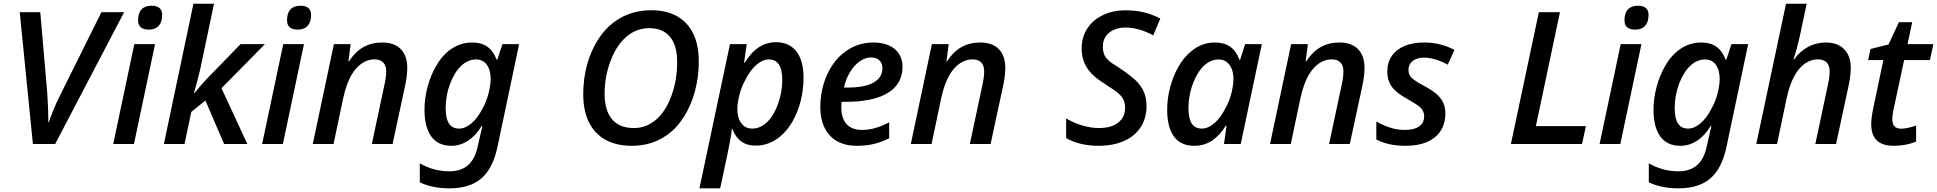

<svg xmlns="http://www.w3.org/2000/svg" viewBox="-20 -780 10493 1040"><path d="M86.9 -713.9H198.2L235.4 -283.2Q241.7 -189 241.7 -140.6L241.2 -118.2H244.1Q255.4 -150.4 270.3 -186.8Q285.2 -223.1 299.3 -251L529.3 -713.9H652.3L278.8 0H158.2Z M707.5 -541H819.8L705.6 0H593.3ZM728 -670.4Q728 -709 746.6 -729Q765.1 -749 800.8 -749Q858.4 -749 858.4 -698.7Q858.4 -660.6 839.8 -640.1Q821.3 -619.6 786.6 -619.6Q756.8 -619.6 742.4 -632.3Q728 -645 728 -670.4Z M1027.8 -759.8H1139.2L1064.5 -404.8Q1051.3 -348.6 1030.8 -275.9H1033.7Q1069.3 -321.3 1104.5 -357.4L1283.2 -541H1415L1179.7 -302.2L1319.8 0H1193.8L1092.8 -235.4L1016.1 -173.8L979.5 0H867.7Z M1514.2 -541H1626.5L1512.2 0H1399.9ZM1534.7 -670.4Q1534.7 -709 1553.2 -729Q1571.8 -749 1607.4 -749Q1665 -749 1665 -698.7Q1665 -660.6 1646.5 -640.1Q1627.9 -619.6 1593.3 -619.6Q1563.5 -619.6 1549.1 -632.3Q1534.7 -645 1534.7 -670.4Z M1788.6 -541H1879.4L1867.2 -447.3H1870.1Q1903.8 -499.5 1948.2 -524.7Q1992.7 -549.8 2050.3 -549.8Q2115.7 -549.8 2150.9 -513.9Q2186 -478 2186 -412.6Q2186 -369.1 2173.8 -313L2106.4 0H1994.1L2062.5 -321.3Q2071.8 -361.8 2071.8 -394.5Q2071.8 -425.3 2055.4 -441.9Q2039.1 -458.5 2007.8 -458.5Q1972.2 -458.5 1940.2 -436.8Q1908.2 -415 1884.8 -375.5Q1856.4 -328.1 1839.4 -250L1786.6 0H1674.3Z M2253.9 207.5V104.5Q2290 126 2331.3 137Q2372.6 147.9 2414.6 147.9Q2536.6 147.9 2565.9 20.5L2592.8 -97.7H2588.9Q2558.6 -46.4 2515.9 -18.3Q2473.1 9.8 2424.8 9.8Q2353.5 9.8 2316.4 -40.3Q2279.3 -90.3 2279.3 -185.5Q2279.3 -246.1 2295.7 -308.1Q2312 -370.1 2341.6 -421.6Q2371.1 -473.1 2408.7 -503.4Q2466.8 -549.8 2538.1 -549.8Q2587.4 -549.8 2619.9 -526.9Q2652.3 -503.9 2670.4 -456.1H2673.3L2701.7 -541H2792L2674.3 17.1Q2649.4 133.3 2586.9 186.8Q2524.4 240.2 2414.6 240.2Q2368.7 240.2 2326.9 231.7Q2285.2 223.1 2253.9 207.5ZM2593.3 -191.4Q2614.3 -228.5 2626 -273.4Q2637.7 -318.4 2637.7 -352.1Q2637.7 -400.9 2616.7 -429.4Q2595.7 -458 2558.6 -458Q2514.6 -458 2478 -423.3Q2441.4 -388.7 2418 -326.2Q2394 -263.7 2394 -193.8Q2394 -137.7 2412.1 -110.6Q2430.2 -83.5 2466.8 -83.5Q2500.5 -83.5 2534.2 -112.3Q2567.9 -141.1 2593.3 -191.4Z M3139.2 -269.5Q3139.2 -354.5 3160.6 -431.6Q3182.1 -508.8 3222.2 -569.8Q3262.2 -630.9 3316.9 -668Q3399.9 -724.6 3507.3 -724.6Q3589.4 -724.6 3647.2 -692.1Q3705.1 -659.7 3735.1 -597.4Q3765.1 -535.2 3765.1 -447.3Q3765.1 -362.8 3743.9 -284.7Q3722.7 -206.5 3682.9 -144.8Q3643.1 -83 3589.8 -46.4Q3508.8 9.8 3402.3 9.8Q3318.4 9.8 3259.5 -22.9Q3200.7 -55.7 3169.9 -118.2Q3139.2 -180.7 3139.2 -269.5ZM3616.7 -260.7Q3647.9 -345.2 3647.9 -443.8Q3647.9 -533.2 3609.4 -580.3Q3570.8 -627.4 3496.1 -627.4Q3427.7 -627.4 3373.8 -581.8Q3319.8 -536.1 3287.6 -451.2Q3254.9 -364.7 3254.9 -273.4Q3254.9 -181.6 3295.2 -134Q3335.4 -86.4 3413.6 -86.4Q3480 -86.4 3533 -131.3Q3585.9 -176.3 3616.7 -260.7Z M3934.1 -541H4024.9L4010.3 -439.9H4013.7Q4048.3 -496.6 4090.3 -523.9Q4132.3 -551.3 4183.6 -551.3Q4254.9 -551.3 4293.7 -501.5Q4332.5 -451.7 4332.5 -358.4Q4332.5 -293.9 4316.9 -232.9Q4301.3 -171.9 4272.5 -121.6Q4243.7 -71.3 4204.6 -39.6Q4145.5 8.8 4072.8 8.8Q3980.5 8.8 3947.3 -81.5H3944.3Q3939.9 -37.1 3921.4 50.3L3880.9 240.2H3768.6ZM4194.3 -217.3Q4217.3 -281.7 4217.3 -347.7Q4217.3 -458 4145 -458Q4110.8 -458 4077.9 -429.7Q4044.9 -401.4 4019 -350.6Q3997.6 -313 3985.8 -268.3Q3974.1 -223.6 3974.1 -188.5Q3974.1 -140.6 3995.6 -112.1Q4017.1 -83.5 4054.7 -83.5Q4098.1 -83.5 4135 -118.7Q4171.9 -153.8 4194.3 -217.3Z M4423.3 -200.2Q4423.3 -263.2 4440.2 -321.5Q4457 -379.9 4488.8 -427.2Q4520.5 -474.6 4564 -504.4Q4629.4 -549.8 4711.4 -549.8Q4759.3 -549.8 4794.9 -533.9Q4830.6 -518.1 4849.6 -488.5Q4868.7 -459 4868.7 -419.4Q4868.7 -367.7 4844.2 -329.3Q4819.8 -291 4772 -267.1Q4693.8 -228.5 4561 -228.5H4539.1Q4537.1 -216.8 4537.1 -198.7Q4537.1 -138.7 4565.9 -107.4Q4594.7 -76.2 4649.9 -76.2Q4684.6 -76.2 4720 -86.2Q4755.4 -96.2 4796.4 -117.2V-31.2Q4752.9 -9.3 4711.7 0.2Q4670.4 9.8 4620.6 9.8Q4558.6 9.8 4514.4 -15.1Q4470.2 -40 4446.8 -87.4Q4423.3 -134.8 4423.3 -200.2ZM4759.8 -411.1Q4759.8 -436.5 4743.7 -452.6Q4727.5 -468.8 4698.7 -468.8Q4667 -468.8 4637 -447.8Q4606.9 -426.8 4584.2 -389.4Q4561.5 -352.1 4551.3 -305.7H4570.8Q4663.6 -305.7 4711.7 -332.8Q4759.8 -359.9 4759.8 -411.1Z M5027.8 -541H5118.7L5106.4 -447.3H5109.4Q5143.1 -499.5 5187.5 -524.7Q5231.9 -549.8 5289.6 -549.8Q5355 -549.8 5390.1 -513.9Q5425.3 -478 5425.3 -412.6Q5425.3 -369.1 5413.1 -313L5345.7 0H5233.4L5301.8 -321.3Q5311 -361.8 5311 -394.5Q5311 -425.3 5294.7 -441.9Q5278.3 -458.5 5247.1 -458.5Q5211.4 -458.5 5179.4 -436.8Q5147.5 -415 5124 -375.5Q5095.7 -328.1 5078.6 -250L5025.9 0H4913.6Z M5754.9 -31.7V-138.7Q5795.4 -114.3 5842.8 -100.3Q5890.1 -86.4 5933.6 -86.4Q6000 -86.4 6037.1 -116Q6074.2 -145.5 6074.2 -197.3Q6074.2 -219.2 6067.1 -235.8Q6060.1 -252.4 6045.4 -267.6Q6034.7 -278.3 6016.1 -291.3Q5997.6 -304.2 5960 -328.6Q5895.5 -368.7 5867.2 -413.8Q5838.9 -459 5838.9 -517.6Q5838.9 -577.6 5869.1 -625Q5899.4 -672.4 5954.6 -698.2Q6007.8 -724.1 6076.7 -724.1Q6129.9 -724.1 6175.3 -713.4Q6220.7 -702.6 6265.1 -679.7L6226.6 -588.4Q6189.9 -608.9 6151.1 -619.9Q6112.3 -630.9 6077.6 -630.9Q6042.5 -630.9 6015.4 -619.4Q5988.3 -607.9 5972.7 -587.4Q5953.6 -562.5 5953.6 -526.4Q5953.6 -493.2 5968.8 -470.5Q5983.9 -447.8 6022.5 -425.8Q6070.8 -395 6107.4 -365.7Q6149.9 -332.5 6170.2 -294.4Q6190.4 -256.3 6190.4 -207Q6190.4 -139.2 6158.2 -90.3Q6126 -41.5 6067.1 -15.9Q6008.3 9.8 5930.2 9.8Q5829.6 9.8 5754.9 -31.7Z M6302.2 -185.5Q6302.2 -247.1 6318.6 -308.6Q6335 -370.1 6364.7 -421.1Q6394.5 -472.2 6433.1 -502.9Q6490.2 -549.8 6561 -549.8Q6610.8 -549.8 6643.6 -526.9Q6676.3 -503.9 6693.8 -456.1H6697.3L6724.6 -541H6814.9L6700.7 0H6609.9L6624 -100.1H6620.6Q6585.4 -44.4 6543.7 -17.3Q6502 9.8 6448.7 9.8Q6376.5 9.8 6339.4 -39.8Q6302.2 -89.4 6302.2 -185.5ZM6616.7 -191.9Q6637.7 -228.5 6649.4 -272.7Q6661.1 -316.9 6661.1 -352.1Q6661.1 -381.3 6652.8 -404.3Q6644.5 -427.2 6628.4 -440.9Q6609.9 -458 6582 -458Q6539.6 -458 6504.2 -426.5Q6468.8 -395 6445.3 -336.4Q6417.5 -267.1 6417.5 -193.8Q6417.5 -137.7 6435.5 -110.6Q6453.6 -83.5 6490.2 -83.5Q6524.4 -83.5 6558.1 -112.8Q6591.8 -142.1 6616.7 -191.9Z M6973.6 -541H7064.5L7052.2 -447.3H7055.2Q7088.9 -499.5 7133.3 -524.7Q7177.7 -549.8 7235.4 -549.8Q7300.8 -549.8 7335.9 -513.9Q7371.1 -478 7371.1 -412.6Q7371.1 -369.1 7358.9 -313L7291.5 0H7179.2L7247.6 -321.3Q7256.8 -361.8 7256.8 -394.5Q7256.8 -425.3 7240.5 -441.9Q7224.1 -458.5 7192.9 -458.5Q7157.2 -458.5 7125.2 -436.8Q7093.3 -415 7069.8 -375.5Q7041.5 -328.1 7024.4 -250L6971.7 0H6859.4Z M7435.1 -24.4V-122.1Q7514.2 -76.2 7588.4 -76.2Q7640.1 -76.2 7667.2 -95.5Q7694.3 -114.7 7694.3 -150.4Q7694.3 -179.2 7671.4 -200.2Q7654.3 -214.8 7606.9 -241.7Q7574.7 -259.3 7553.7 -275.6Q7532.7 -292 7519.5 -309.6Q7494.6 -343.3 7494.6 -393.1Q7494.6 -440.9 7518.6 -476.3Q7542.5 -511.7 7587.4 -530.8Q7632.3 -549.8 7693.4 -549.8Q7738.8 -549.8 7781.2 -539.3Q7823.7 -528.8 7858.4 -509.3L7821.8 -429.7Q7789.6 -447.8 7756.1 -457.8Q7722.7 -467.8 7694.3 -467.8Q7655.3 -467.8 7632.3 -450Q7609.4 -432.1 7609.4 -401.9Q7609.4 -384.8 7615.7 -373Q7622.1 -361.3 7637.2 -349.1Q7659.2 -332.5 7691.9 -315.9Q7735.4 -292.5 7758.5 -272.9Q7781.7 -253.4 7793.9 -230.5Q7809.1 -203.1 7809.1 -166Q7809.1 -111.3 7783.7 -71.8Q7758.3 -32.2 7710.4 -11.2Q7662.6 9.8 7595.2 9.8Q7499 9.8 7435.1 -24.4Z M8315.4 -713.9H8429.7L8299.3 -96.7H8570.3L8549.3 0H8164.1Z M8758.8 -541H8871.1L8756.8 0H8644.5ZM8779.3 -670.4Q8779.3 -709 8797.9 -729Q8816.4 -749 8852.1 -749Q8909.7 -749 8909.7 -698.7Q8909.7 -660.6 8891.1 -640.1Q8872.6 -619.6 8837.9 -619.6Q8808.1 -619.6 8793.7 -632.3Q8779.3 -645 8779.3 -670.4Z M8911.1 207.5V104.5Q8947.3 126 8988.5 137Q9029.8 147.9 9071.8 147.9Q9193.8 147.9 9223.1 20.5L9250 -97.7H9246.1Q9215.8 -46.4 9173.1 -18.3Q9130.4 9.8 9082 9.8Q9010.7 9.8 8973.6 -40.3Q8936.5 -90.3 8936.5 -185.5Q8936.5 -246.1 8952.9 -308.1Q8969.2 -370.1 8998.8 -421.6Q9028.3 -473.1 9065.9 -503.4Q9124 -549.8 9195.3 -549.8Q9244.6 -549.8 9277.1 -526.9Q9309.6 -503.9 9327.6 -456.1H9330.6L9358.9 -541H9449.2L9331.5 17.1Q9306.6 133.3 9244.1 186.8Q9181.6 240.2 9071.8 240.2Q9025.9 240.2 8984.1 231.7Q8942.4 223.1 8911.1 207.5ZM9250.5 -191.4Q9271.5 -228.5 9283.2 -273.4Q9294.9 -318.4 9294.9 -352.1Q9294.9 -400.9 9273.9 -429.4Q9252.9 -458 9215.8 -458Q9171.9 -458 9135.3 -423.3Q9098.6 -388.7 9075.2 -326.2Q9051.3 -263.7 9051.3 -193.8Q9051.3 -137.7 9069.3 -110.6Q9087.4 -83.5 9124 -83.5Q9157.7 -83.5 9191.4 -112.3Q9225.1 -141.1 9250.5 -191.4Z M9654.3 -759.8H9766.1L9731.4 -595.2Q9712.9 -510.3 9694.3 -458H9697.8Q9729.5 -502.4 9773.7 -526.1Q9817.9 -549.8 9869.1 -549.8Q9933.1 -549.8 9969 -513.7Q10004.9 -477.5 10004.9 -412.6Q10004.9 -369.1 9992.7 -313L9925.3 0H9813L9881.3 -321.3Q9890.6 -361.8 9890.6 -394.5Q9890.6 -425.3 9874.3 -441.9Q9857.9 -458.5 9826.7 -458.5Q9790 -458.5 9757.6 -436.3Q9725.1 -414.1 9702.1 -373Q9674.3 -324.7 9658.2 -250L9605.5 0H9493.2Z M10115.7 -107.4Q10115.7 -143.6 10128.9 -204.1L10181.6 -454.6H10099.1L10111.8 -514.6L10209.5 -539.1L10265.6 -659.7H10337.9L10312.5 -541H10452.6L10433.6 -454.6H10293.9L10239.7 -200.7Q10230 -159.7 10230 -133.8Q10230 -83 10277.8 -83Q10310.1 -83 10358.9 -100.1V-12.7Q10302.2 9.8 10237.8 9.8Q10115.7 9.8 10115.7 -107.4Z"/></svg>

Font: Viking Open Sans Light
Style: Bold Italic
Weight: 600
Italic angle: -12°
Foundry: Ascender Corporation
Version: Version 2.000